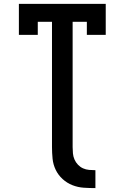

<svg xmlns="http://www.w3.org/2000/svg" viewBox="-20 -755 640 986"><path d="M470 211Q440 211 410 209Q380 207 352 196Q324 185 301.5 164.5Q279 144 266 117Q253 90 250 60Q247 30 247 0V-643H174V-576H77V-735H523V-576H426V-643H353V0Q353 16 354.5 32.5Q356 49 362.5 64Q369 79 380.5 91Q392 103 406.5 109.5Q421 116 437.5 117.5Q454 119 470 119Z"/></svg>

Font: Iosevka Slab Semibold Extended
Style: Regular
Weight: 600
Width: 7
Monospace: yes
Designer: Belleve Invis
Foundry: Belleve Invis
Version: Version 11.1.0; ttfautohint (v1.8.3)